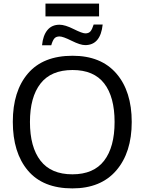

<svg xmlns="http://www.w3.org/2000/svg" viewBox="-20 -1034 801 1064"><path d="M232 -943V-1014H529V-943ZM213 -783Q218 -837 242.5 -867Q267 -897 310 -897Q340 -897 388 -873Q436 -849 453 -849Q472 -849 481.5 -860.5Q491 -872 499 -898H549Q537 -784 452 -784Q425 -784 377 -808Q329 -832 310 -832Q290 -832 280.5 -820Q271 -808 264 -783ZM710 -358Q710 -189 624.5 -89.5Q539 10 381 10Q218 10 134.5 -89Q51 -188 51 -359Q51 -529 135 -627Q219 -725 382 -725Q540 -725 625 -626.5Q710 -528 710 -358ZM146 -358Q146 -219 204.5 -143.5Q263 -68 381 -68Q499 -68 557 -143.5Q615 -219 615 -358Q615 -497 557.5 -571.5Q500 -646 382 -646Q263 -646 204.5 -571Q146 -496 146 -358Z"/></svg>

Font: Advent Sans Logo
Style: Regular
Weight: 400
Designer: Types & Symbols
Foundry: Types & Symbols
Version: Version 1.002